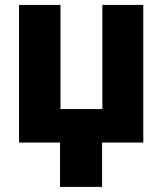

<svg xmlns="http://www.w3.org/2000/svg" viewBox="-20 -565 643 761"><path d="M219.8 -545.5V-132.8H385.7V-545.5H547.9V0H384.6V175.8H218V0H55.4V-545.5Z"/></svg>

Font: Inter P Extra Bold
Style: Regular
Weight: 800
Designer: Rasmus Andersson
Foundry: rsms
Version: Version 3.018;git-588b23468